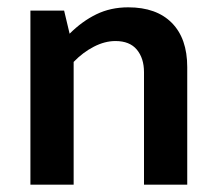

<svg xmlns="http://www.w3.org/2000/svg" viewBox="-20 -504 594 524"><path d="M181 0H63V-475H155L170 -412Q204 -446 243 -465Q282 -484 330 -484Q407 -484 449 -441.5Q491 -399 491 -321V0H373V-307Q373 -345 353.5 -368.5Q334 -392 295 -392Q266 -392 236 -376.5Q206 -361 181 -335Z"/></svg>

Font: Ek Mukta SemiBold
Style: Regular
Weight: 600
Designer: Girish Dalvi and Yashodeep Gholap
Foundry: Ek Type
Version: Version 2.538;PS 1.002;hotconv 16.6.51;makeotf.lib2.5.65220;